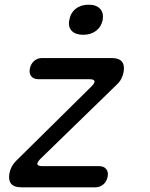

<svg xmlns="http://www.w3.org/2000/svg" viewBox="-20 -797 640 817"><path d="M70 0Q40 0 27.5 -15Q15 -30 20 -59Q23 -75 30 -88Q37 -101 49 -113L369 -429Q375 -435 378 -439.5Q381 -444 382 -448Q383 -454 377.5 -457Q372 -460 359 -460H143Q123 -460 113 -472.5Q103 -485 107 -505Q111 -525 125 -537.5Q139 -550 159 -550H456Q486 -550 498.5 -535Q511 -520 506 -491Q503 -475 496 -461.5Q489 -448 477 -437L152 -121Q146 -115 143 -110Q140 -105 139 -101Q138 -96 143.5 -93Q149 -90 161 -90H402Q422 -90 432 -77.5Q442 -65 438 -45Q434 -25 420 -12.5Q406 0 386 0ZM334 -649Q301 -649 285 -666Q269 -683 275 -712Q280 -742 302 -759.5Q324 -777 357 -777Q390 -777 406 -759.5Q422 -742 417 -712Q411 -683 389 -666Q367 -649 334 -649Z"/></svg>

Font: Maple Mono Normal NL
Style: Italic
Weight: 400
Italic angle: -10°
Monospace: yes
Designer: subframe7536
Version: Version 7.000